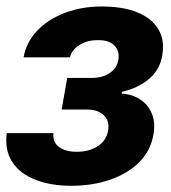

<svg xmlns="http://www.w3.org/2000/svg" viewBox="-24 -573 538 603"><path d="M-2.7 -154.9H143.9Q140.5 -127.4 160.8 -111.8Q181.2 -96.2 217.6 -96.3Q254.7 -96.2 282.3 -113.4Q309.9 -130.7 315.6 -163.5Q320.7 -192.6 302.1 -210.9Q283.5 -229.2 248.2 -229.1H169.7L187.1 -328.3H265Q299.7 -328.6 321.9 -344.6Q344 -360.6 347.9 -385.7Q352 -413.3 335 -430.2Q318.1 -447.2 283.8 -446.9Q250.5 -447.2 225.9 -431.9Q201.4 -416.7 195.9 -393H50Q59.1 -442.2 94.1 -478Q129.2 -513.9 181.8 -533.3Q234.5 -552.7 295.5 -552.7Q395.5 -552.7 446.7 -511.4Q497.9 -470 485.5 -398.6Q478.7 -355.4 445.4 -326.2Q412 -297.1 359.2 -284.6L358.2 -279.1Q391.1 -277 415.8 -261Q440.5 -245 452.5 -217.2Q464.5 -189.5 458 -151.2Q449.7 -100.5 413.9 -64.4Q378.1 -28.2 322.8 -8.9Q267.4 10.4 200 10.5Q134.8 10.4 86.6 -8.7Q38.4 -27.7 14.3 -64.6Q-9.8 -101.5 -2.7 -154.9Z"/></svg>

Font: Inter Tight
Style: Italic
Weight: 400
Italic angle: -9.39999°
Designer: Rasmus Andersson
Foundry: rsms
Version: Version 3.002